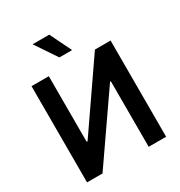

<svg xmlns="http://www.w3.org/2000/svg" viewBox="-218 -1109 1177 1257"><g transform="rotate(-30 370.5 -480.5)"><path d="M71.7 0V-727.3H202.4V-231.5H209.2L551.1 -727.3H669.4V0H537.6V-495.4H531.6L188.6 0ZM214.8 -961.3H340.9L420.1 -799H323.9Z"/></g></svg>

Font: Inter P Semi Bold
Style: Regular
Weight: 600
Designer: Rasmus Andersson
Foundry: rsms
Version: Version 3.018;git-588b23468